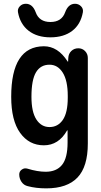

<svg xmlns="http://www.w3.org/2000/svg" viewBox="-20 -778 540 1028"><path d="M329.1 -712.9Q345.7 -757.8 381.8 -757.8Q400.4 -757.8 413.6 -744.6Q426.8 -731.4 423.8 -712.9Q412.1 -647.5 366.7 -612.8Q321.3 -578.1 250 -578.1Q178.7 -578.1 133.3 -613.3Q87.9 -648.4 76.2 -712.9Q73.2 -730.5 85.9 -744.1Q98.6 -757.8 118.2 -757.8Q154.3 -757.8 170.9 -712.9Q189.5 -660.2 250 -660.2Q310.5 -660.2 329.1 -712.9ZM245.1 -431.6Q197.3 -431.6 172.9 -391.1Q148.4 -350.6 148.4 -259.8Q148.4 -178.7 174.8 -138.2Q201.2 -97.7 245.1 -97.7Q290 -97.7 316.4 -136.2Q342.8 -174.8 342.8 -254.9V-264.6Q342.8 -346.7 315.9 -389.2Q289.1 -431.6 245.1 -431.6ZM40 -259.8Q40 -529.3 214.8 -530.3Q290 -530.3 341.8 -449.2Q341.8 -448.2 343.8 -448.2H344.7L345.7 -467.8Q346.7 -490.2 361.8 -504.9Q377 -519.5 399.4 -519.5Q420.9 -519.5 435.5 -504.4Q450.2 -489.3 450.2 -467.8V-9.8Q450.2 114.3 395 172.4Q339.8 230.5 227.5 230.5Q172.9 230.5 128.9 218.8Q107.4 213.9 95.2 195.8Q83 177.7 83 156.2Q83 139.6 96.7 129.9Q110.4 120.1 127 125Q180.7 141.6 224.6 141.6Q282.2 141.6 312 105Q341.8 68.4 341.8 -14.6V-79.1Q341.8 -80.1 340.8 -80.1Q338.9 -80.1 338.9 -79.1Q293.9 0 214.8 0Q135.7 0 87.9 -66.4Q40 -132.8 40 -259.8Z"/></svg>

Font: Rounded Mgen+ 1m medium
Style: Regular
Weight: 500
Designer: [Source Han Sans]
Ryoko NISHIZUKA  (kana & ideographs); Paul D. Hunt (Latin, Greek & Cyrillic); Wenlong ZHANG  (bopomofo
Version: Version 1.059.20150602